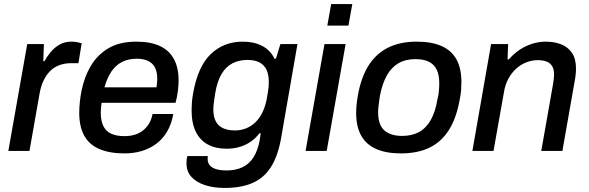

<svg xmlns="http://www.w3.org/2000/svg" viewBox="-20 -743 2897 945"><path d="M21 0 114 -526H196L193 -442H199Q212 -466 230 -487.5Q248 -509 273 -523.5Q298 -538 332 -538Q349 -538 362.5 -535Q376 -532 382 -530L366 -432H330Q298 -432 271.5 -422Q245 -412 225.5 -392Q206 -372 193 -343.5Q180 -315 174 -278L125 0Z M593 12Q519 12 469 -9.5Q419 -31 394.5 -75.5Q370 -120 370 -187Q370 -214 373 -242Q376 -270 381 -295Q395 -365 427.5 -419.5Q460 -474 514.5 -506Q569 -538 652 -538Q721 -538 767 -516.5Q813 -495 836 -452.5Q859 -410 859 -347Q859 -324 855.5 -295Q852 -266 844 -237H480Q478 -223 477 -211.5Q476 -200 476 -188Q476 -149 488.5 -123Q501 -97 527 -85Q553 -73 593 -73Q618 -73 640 -79Q662 -85 680 -98Q698 -111 711.5 -131.5Q725 -152 731 -182H833Q824 -132 802.5 -95.5Q781 -59 749.5 -35.5Q718 -12 678.5 0Q639 12 593 12ZM494 -313H750Q752 -325 753 -335.5Q754 -346 754 -355Q754 -389 742.5 -411Q731 -433 708 -443.5Q685 -454 653 -454Q612 -454 580.5 -438Q549 -422 528 -390.5Q507 -359 494 -313Z M1085 182Q1031 182 988.5 168Q946 154 922 127.5Q898 101 898 62Q898 55 898.5 46.5Q899 38 902 25H1003Q1002 30 1002 33Q1002 36 1002 39Q1002 60 1014 72.5Q1026 85 1047.5 90.5Q1069 96 1094 96Q1141 96 1174.5 79.5Q1208 63 1228.5 30Q1249 -3 1258 -52Q1260 -62 1261 -71.5Q1262 -81 1263 -87H1257Q1237 -61 1211.5 -44Q1186 -27 1156.5 -19Q1127 -11 1095 -11Q1042 -11 1003.5 -31.5Q965 -52 944 -94Q923 -136 923 -201Q923 -218 924.5 -238Q926 -258 930 -281Q953 -415 1017 -476.5Q1081 -538 1175 -538Q1230 -538 1270.5 -517Q1311 -496 1331 -454H1338L1360 -526H1444L1363 -60Q1347 27 1313 80Q1279 133 1223 157.5Q1167 182 1085 182ZM1137 -101Q1165 -101 1190.5 -111Q1216 -121 1237 -141Q1258 -161 1273 -192.5Q1288 -224 1295 -268Q1298 -286 1300 -298.5Q1302 -311 1302.5 -321Q1303 -331 1303 -340Q1303 -376 1291.5 -400Q1280 -424 1257 -436Q1234 -448 1197 -448Q1157 -448 1124.5 -431.5Q1092 -415 1070.5 -379Q1049 -343 1039 -283Q1036 -263 1034 -248.5Q1032 -234 1031 -224Q1030 -214 1030 -205Q1030 -170 1041.5 -147Q1053 -124 1077 -112.5Q1101 -101 1137 -101Z M1591 -617 1610 -723H1714L1695 -617ZM1484 0 1577 -526H1681L1588 0Z M1953 12Q1881 12 1832 -9.5Q1783 -31 1758 -75Q1733 -119 1733 -187Q1733 -206 1735 -227Q1737 -248 1741 -271Q1757 -363 1795 -422Q1833 -481 1892 -509.5Q1951 -538 2031 -538Q2104 -538 2153 -516.5Q2202 -495 2226.5 -451Q2251 -407 2251 -338Q2251 -319 2249.5 -298.5Q2248 -278 2243 -255Q2227 -163 2190 -104Q2153 -45 2094.5 -16.5Q2036 12 1953 12ZM1959 -74Q2008 -74 2043 -93.5Q2078 -113 2100.5 -153Q2123 -193 2133 -254Q2138 -274 2139.5 -288.5Q2141 -303 2141.5 -314Q2142 -325 2142 -334Q2142 -374 2129.5 -400Q2117 -426 2091 -439Q2065 -452 2025 -452Q1976 -452 1941.5 -432Q1907 -412 1884.5 -372.5Q1862 -333 1850 -272Q1847 -252 1845 -237Q1843 -222 1842 -211.5Q1841 -201 1841 -191Q1841 -151 1853.5 -125.5Q1866 -100 1893 -87Q1920 -74 1959 -74Z M2305 0 2397 -526H2481L2478 -451H2485Q2508 -478 2537 -497.5Q2566 -517 2599 -527.5Q2632 -538 2666 -538Q2708 -538 2741.5 -525Q2775 -512 2795 -483Q2815 -454 2815 -406Q2815 -390 2813 -372.5Q2811 -355 2807 -335L2748 0H2644L2702 -329Q2704 -342 2705.5 -354Q2707 -366 2707 -376Q2707 -403 2697 -418.5Q2687 -434 2669 -440.5Q2651 -447 2627 -447Q2599 -447 2571.5 -436.5Q2544 -426 2521.5 -406Q2499 -386 2482.5 -356Q2466 -326 2460 -287L2409 0Z"/></svg>

Font: Archivo SemiBold Medium
Style: Italic
Weight: 500
Italic angle: -10°
Version: Version 2.001